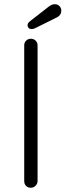

<svg xmlns="http://www.w3.org/2000/svg" viewBox="-20 -882 308 902"><path d="M156.5 -669V-31Q155.8 -17.8 146.5 -8.9Q137.2 0 125 0Q110.5 0 102.1 -8.9Q93.8 -17.8 93.8 -31V-669Q93.8 -682.2 102.8 -691.1Q111.8 -700 125.5 -700Q138.2 -700 147.4 -691.1Q156.5 -682.2 156.5 -669ZM129 -745.5Q119 -745.5 114.2 -751Q109.5 -756.5 109.5 -763.5Q109.5 -769 112.2 -773.2Q115 -777.5 119.8 -781.5L208.8 -850.8Q214.5 -855.2 221.8 -858.8Q229 -862.2 237.5 -862.2Q250.8 -862.2 259.4 -853.4Q268 -844.5 268 -832Q268 -821.5 263 -813.8Q258 -806 248.2 -800.8L150.5 -752.2Q146 -749.8 140.4 -747.6Q134.8 -745.5 129 -745.5Z"/></svg>

Font: Quicksand Variable Light
Style: Regular
Weight: 300
Designer: Andrew Paglinawan
Foundry: Andrew Paglinawan
Version: Version 3.004